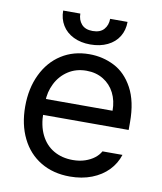

<svg xmlns="http://www.w3.org/2000/svg" viewBox="-81 -773 716 849"><g transform="rotate(10 276.5 -348.0)"><path d="M42 -260.7Q42 -341.8 72.3 -404.8Q102.5 -467.8 156.7 -502.4Q210.9 -537.1 282.2 -537.1Q342.8 -537.1 394.5 -510.7Q446.3 -484.4 478.5 -424.8Q510.7 -365.2 510.7 -272.5V-237.3H100.6V-308.6H425.8Q425.8 -353.5 408.2 -388.2Q390.6 -422.9 357.9 -442.9Q325.2 -462.9 282.2 -462.9Q235.4 -462.9 200.2 -439.9Q165 -417 145.5 -378.4Q126 -339.8 126 -295.9V-248Q126 -189.5 146.5 -147.9Q167 -106.4 204.1 -85Q241.2 -63.5 290 -63.5Q320.3 -63.5 344.7 -71.8Q369.1 -80.1 386.2 -93.3Q403.3 -106.4 413.1 -124H502.9Q490.2 -84 460.9 -53.7Q431.6 -23.4 387.7 -6.3Q343.8 10.7 290 10.7Q214.8 10.7 158.7 -22.9Q102.5 -56.6 72.3 -118.2Q42 -179.7 42 -260.7ZM277.3 -580.1Q234.4 -580.1 201.7 -596.2Q168.9 -612.3 151.4 -641.1Q133.8 -669.9 133.8 -707H210.9Q210.9 -678.7 227.5 -659.7Q244.1 -640.6 277.3 -640.6Q311.5 -640.6 328.1 -659.7Q344.7 -678.7 344.7 -707H422.9Q422.9 -669.9 405.3 -641.1Q387.7 -612.3 354.5 -596.2Q321.3 -580.1 277.3 -580.1Z"/></g></svg>

Font: WEMIX Pretendard Variable
Style: Regular
Weight: 400
Designer: Base glyphs from Inter by Rasmus Andersson; Hangeul glyphs from Noto Sans CJK(Source Han Sans) by Jang Soo-young and Kan
Foundry: Kil Hyung-jin
Version: Version 1.000;Glyphs 3.2 (3208)